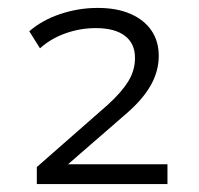

<svg xmlns="http://www.w3.org/2000/svg" viewBox="-20 -729 503 485"><path d="M73 -264V-307L253 -465Q287 -496 304 -523.5Q321 -551 321 -583Q321 -619 295.5 -638.5Q270 -658 222 -658Q183 -658 146 -645Q109 -632 81 -607L54 -650Q86 -678 132 -693.5Q178 -709 227 -709Q275 -709 309.5 -694Q344 -679 362.5 -652Q381 -625 381 -588Q381 -549 360.5 -513Q340 -477 298 -441L146 -309L145 -314H403V-264Z"/></svg>

Font: Nunito Sans 10pt SemiExpanded Light
Style: Regular
Weight: 300
Width: 6
Designer: Vernon Adams
Foundry: Vernon Adams
Version: Version 3.101;gftools[0.9.27]